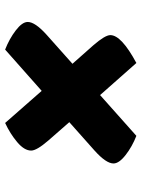

<svg xmlns="http://www.w3.org/2000/svg" viewBox="76 -732 539 730"><g transform="rotate(-90 345.0 -366.5)"><path d="M194 -117Q153 -133 121 -158Q89 -183 89 -204Q89 -232 138 -276L246 -372L176 -452Q138 -496 138 -517Q138 -543 170 -570Q202 -597 243 -616L365 -477L522 -616Q563 -600 595 -575.5Q627 -551 627 -530Q627 -502 578 -458L468 -360L538 -281Q577 -236 577 -216Q577 -174 471 -117L349 -255Z"/></g></svg>

Font: Lemonada
Style: Bold
Weight: 700
Designer: Mohamed Gaber (Arabic), Eduardo Tunni (Latin)
Foundry: Kief Type Foundry
Version: Version 4.004